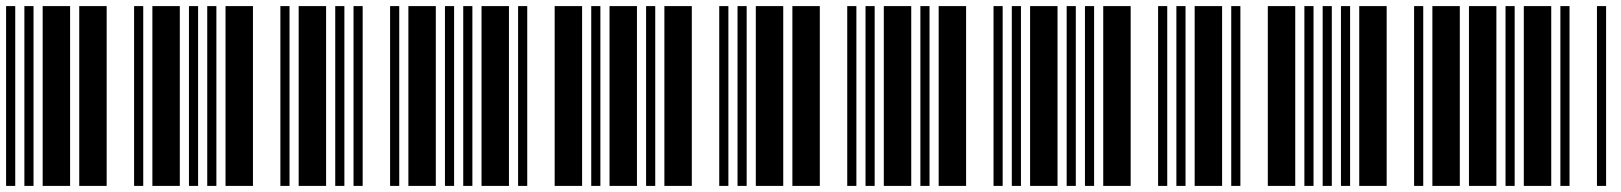

<svg xmlns="http://www.w3.org/2000/svg" viewBox="-20 -610 5320 630"><path d="M0 0V-590H30V0ZM60 0V-590H90V0ZM120 0V-590H210V0ZM240 0V-590H330V0ZM420 0V-590H450V0Z M480 0V-590H570V0ZM600 0V-590H630V0ZM660 0V-590H690V0ZM720 0V-590H810V0ZM900 0V-590H930V0Z M960 0V-590H1050V0ZM1080 0V-590H1110V0ZM1140 0V-590H1170V0ZM1260 0V-590H1290V0ZM1320 0V-590H1410V0Z M1440 0V-590H1470V0ZM1500 0V-590H1530V0ZM1560 0V-590H1650V0ZM1680 0V-590H1710V0ZM1800 0V-590H1890V0Z M1920 0V-590H1950V0ZM1980 0V-590H2070V0ZM2100 0V-590H2130V0ZM2160 0V-590H2250V0ZM2340 0V-590H2370V0Z M2400 0V-590H2430V0ZM2460 0V-590H2550V0ZM2580 0V-590H2670V0ZM2760 0V-590H2790V0ZM2820 0V-590H2850V0Z M2880 0V-590H2970V0ZM3000 0V-590H3030V0ZM3060 0V-590H3150V0ZM3240 0V-590H3270V0ZM3300 0V-590H3330V0Z M3360 0V-590H3450V0ZM3480 0V-590H3510V0ZM3540 0V-590H3570V0ZM3600 0V-590H3690V0ZM3780 0V-590H3810V0Z M3840 0V-590H3870V0ZM3900 0V-590H3990V0ZM4020 0V-590H4050V0ZM4140 0V-590H4230V0ZM4260 0V-590H4290V0Z M4320 0V-590H4350V0ZM4380 0V-590H4410V0ZM4440 0V-590H4530V0ZM4620 0V-590H4650V0ZM4680 0V-590H4770V0Z M4800 0V-590H4890V0ZM4920 0V-590H4950V0ZM4980 0V-590H5070V0ZM5100 0V-590H5130V0ZM5220 0V-590H5250V0Z"/></svg>

Font: Libre Barcode 39
Style: Regular
Weight: 400
Version: Version 1.005; ttfautohint (v1.8.3)